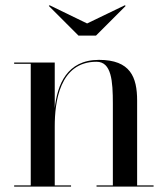

<svg xmlns="http://www.w3.org/2000/svg" viewBox="-20 -692 622 712"><path d="M303 -605 164 -672.5 161 -670 271 -560H336L446 -670L443 -672.5ZM32.5 -4.5V0H243.5V-4.5H183V-223C183 -312 200 -463 338 -463C393.5 -463 398.5 -391.5 398.5 -307.5V-4.5H338V0H549.5V-4.5H488.5V-319C488.5 -406 463.5 -470 347 -470C227.5 -470 192.5 -377 183 -291V-460H32.5V-455.5H94V-4.5Z"/></svg>

Font: Bodoni* 36pt
Style: Regular
Weight: 400
Version: Version 2.3